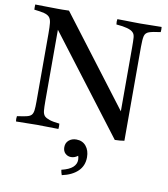

<svg xmlns="http://www.w3.org/2000/svg" viewBox="-101 -786 995 1137"><g transform="rotate(10 396.5 -217.0)"><path d="M621 7 176 -577V-149Q176 -111 178 -90.5Q180 -70 190 -59Q200 -49 221 -42Q242 -35 281 -31Q283 -15 281 1Q251 1 214.5 0Q178 -1 153 -1Q128 -1 91.5 0Q55 1 26 1Q23 -14 26 -31Q62 -36 82 -40.5Q102 -45 111 -54.5Q120 -64 122.5 -83Q125 -102 125 -136V-546Q125 -586 122.5 -609Q120 -632 109.5 -643.5Q99 -655 77.5 -660.5Q56 -666 18 -670Q17 -685 18 -701Q49 -701 84 -700Q119 -699 154 -699Q159 -699 181.5 -699Q204 -699 221 -700L627 -166V-550Q627 -588 625.5 -609Q624 -630 613 -640Q592 -662 512 -668Q509 -685 512 -700Q531 -700 557.5 -699.5Q584 -699 609 -698.5Q634 -698 650 -698Q675 -698 712 -699Q749 -700 778 -700Q780 -685 778 -669Q730 -663 709 -655.5Q688 -648 683 -628Q678 -608 678 -563V2Q668 4 651 5.5Q634 7 621 7ZM340 236Q386 225 407 206Q428 187 428 161Q428 149 424 137Q405 152 383 152Q363 152 348.5 138.5Q334 125 334 101Q334 75 352 59.5Q370 44 397 44Q434 44 455.5 70Q477 96 477 137Q477 188 443 221Q409 254 348 267Q345 259 343 251.5Q341 244 340 236Z"/></g></svg>

Font: Castoro
Style: Regular
Weight: 400
Designer: John Hudson
Foundry: Tiro Typeworks Ltd.
Version: Version 2.04